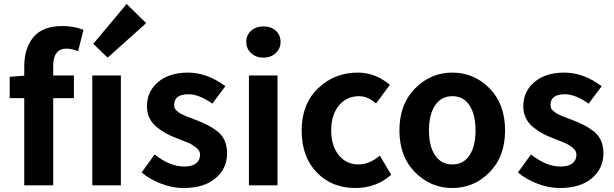

<svg xmlns="http://www.w3.org/2000/svg" viewBox="-20 -944 3126 978"><path d="M405.3 -792 377.9 -683.6Q343.8 -696.3 319.3 -696.3Q251 -696.3 251 -608.4V-559.6H356.4V-444.3H251V0H103.5V-444.3H29.3V-552.7L103.5 -558.6V-605.5Q103.5 -699.2 150.9 -755.4Q198.2 -811.5 298.8 -811.5Q354.5 -811.5 405.3 -792Z M450.2 0V-559.6H595.7V0ZM528.3 -650.4 455.1 -720.7 625 -923.8 724.6 -826.2Z M914.1 13.7Q858.4 13.7 800.8 -8.3Q743.2 -30.3 701.2 -65.4L767.6 -157.2Q845.7 -95.7 918 -95.7Q958 -95.7 978.5 -111.8Q999 -127.9 999 -155.3Q999 -162.1 997.1 -168.5Q995.1 -174.8 990.7 -180.2Q986.3 -185.5 981.9 -189.9Q977.5 -194.3 968.8 -199.7Q960 -205.1 955.1 -208.5Q950.2 -211.9 938 -216.8Q925.8 -221.7 920.4 -224.1Q915 -226.6 900.9 -231.9Q886.7 -237.3 881.8 -239.3Q850.6 -251 827.1 -263.7Q803.7 -276.4 779.3 -295.9Q754.9 -315.4 741.7 -342.3Q728.5 -369.1 728.5 -402.3Q728.5 -478.5 785.6 -526.4Q842.8 -574.2 936.5 -574.2Q1035.2 -574.2 1127.9 -504.9L1061.5 -416Q994.1 -463.9 940.4 -463.9Q867.2 -463.9 867.2 -410.2Q867.2 -401.4 869.6 -394Q872.1 -386.7 879.9 -380.4Q887.7 -374 893.1 -369.6Q898.4 -365.2 911.6 -359.4Q924.8 -353.5 931.6 -350.6Q938.5 -347.7 956.1 -341.3Q973.6 -335 980.5 -332Q1014.6 -318.4 1037.1 -307.1Q1059.6 -295.9 1085.4 -276.4Q1111.3 -256.8 1124 -228.5Q1136.7 -200.2 1136.7 -163.1Q1136.7 -85.9 1078.1 -36.1Q1019.5 13.7 914.1 13.7Z M1248 0V-559.6H1393.6V0ZM1322.3 -650.4Q1284.2 -650.4 1259.3 -673.3Q1234.4 -696.3 1234.4 -730.5Q1234.4 -765.6 1259.3 -787.6Q1284.2 -809.6 1322.3 -809.6Q1360.4 -809.6 1384.8 -787.6Q1409.2 -765.6 1409.2 -730.5Q1409.2 -696.3 1384.3 -673.3Q1359.4 -650.4 1322.3 -650.4Z M1790 13.7Q1670.9 13.7 1593.8 -65.4Q1516.6 -144.5 1516.6 -279.3Q1516.6 -414.1 1600.1 -494.1Q1683.6 -574.2 1802.7 -574.2Q1892.6 -574.2 1965.8 -511.7L1895.5 -417Q1852.5 -454.1 1809.6 -454.1Q1745.1 -454.1 1706.1 -406.2Q1667 -358.4 1667 -279.3Q1667 -201.2 1705.6 -153.8Q1744.1 -106.4 1805.7 -106.4Q1861.3 -106.4 1915 -151.4L1972.7 -53.7Q1896.5 13.7 1790 13.7Z M2014.6 -279.3Q2014.6 -413.1 2094.2 -493.7Q2173.8 -574.2 2284.2 -574.2Q2394.5 -574.2 2473.6 -494.1Q2552.7 -414.1 2552.7 -279.3Q2552.7 -146.5 2473.6 -66.4Q2394.5 13.7 2284.2 13.7Q2173.8 13.7 2094.2 -66.4Q2014.6 -146.5 2014.6 -279.3ZM2402.3 -279.3Q2402.3 -360.4 2371.6 -407.2Q2340.8 -454.1 2284.2 -454.1Q2227.5 -454.1 2196.3 -407.2Q2165 -360.4 2165 -279.3Q2165 -199.2 2196.3 -152.8Q2227.5 -106.4 2284.2 -106.4Q2340.8 -106.4 2371.6 -152.8Q2402.3 -199.2 2402.3 -279.3Z M2831.1 13.7Q2775.4 13.7 2717.8 -8.3Q2660.2 -30.3 2618.2 -65.4L2684.6 -157.2Q2762.7 -95.7 2835 -95.7Q2875 -95.7 2895.5 -111.8Q2916 -127.9 2916 -155.3Q2916 -162.1 2914.1 -168.5Q2912.1 -174.8 2907.7 -180.2Q2903.3 -185.5 2898.9 -189.9Q2894.5 -194.3 2885.7 -199.7Q2877 -205.1 2872.1 -208.5Q2867.2 -211.9 2855 -216.8Q2842.8 -221.7 2837.4 -224.1Q2832 -226.6 2817.9 -231.9Q2803.7 -237.3 2798.8 -239.3Q2767.6 -251 2744.1 -263.7Q2720.7 -276.4 2696.3 -295.9Q2671.9 -315.4 2658.7 -342.3Q2645.5 -369.1 2645.5 -402.3Q2645.5 -478.5 2702.6 -526.4Q2759.8 -574.2 2853.5 -574.2Q2952.1 -574.2 3044.9 -504.9L2978.5 -416Q2911.1 -463.9 2857.4 -463.9Q2784.2 -463.9 2784.2 -410.2Q2784.2 -401.4 2786.6 -394Q2789.1 -386.7 2796.9 -380.4Q2804.7 -374 2810.1 -369.6Q2815.4 -365.2 2828.6 -359.4Q2841.8 -353.5 2848.6 -350.6Q2855.5 -347.7 2873 -341.3Q2890.6 -335 2897.5 -332Q2931.6 -318.4 2954.1 -307.1Q2976.6 -295.9 3002.4 -276.4Q3028.3 -256.8 3041 -228.5Q3053.7 -200.2 3053.7 -163.1Q3053.7 -85.9 2995.1 -36.1Q2936.5 13.7 2831.1 13.7Z"/></svg>

Font: Nasu
Style: Bold
Weight: 700
Designer: Ryoko NISHIZUKA (kana &amp; ideographs); Paul D. Hunt (Latin, Greek &amp; Cyrillic); Wenlong ZHANG (bopomofo); Sandoll C
Version: Version 2014.1215